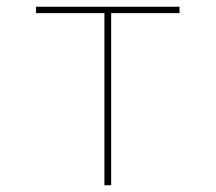

<svg xmlns="http://www.w3.org/2000/svg" viewBox="-20 -550 640 570"><path d="M290 0V-511H87V-530H513V-511H310V0Z"/></svg>

Font: Iosevka Curly Thin Extended
Style: Regular
Weight: 100
Width: 7
Monospace: yes
Designer: Belleve Invis
Foundry: Belleve Invis
Version: Version 11.1.0; ttfautohint (v1.8.3)